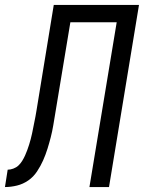

<svg xmlns="http://www.w3.org/2000/svg" viewBox="-60 -755 581 775"><path d="M-40 0 -29 -70Q-18 -70 -6 -74.5Q6 -79 14.5 -87Q23 -95 29.5 -105.5Q36 -116 41 -127Q46 -138 50 -149Q54 -160 57.5 -171Q61 -182 64 -193.5Q67 -205 69.5 -216.5Q72 -228 74 -239Q76 -250 78.5 -261.5Q81 -273 83 -284Q85 -295 87 -307L157 -735H501L380 0H301L411 -665H224L163 -297Q159 -273 155 -249Q151 -225 145 -201.5Q139 -178 131.5 -154Q124 -130 114 -107.5Q104 -85 89.5 -63Q75 -41 54 -26.5Q33 -12 8.5 -6Q-16 0 -40 0Z"/></svg>

Font: Iosevka Fixed
Style: Italic
Weight: 400
Italic angle: -9°
Monospace: yes
Designer: Belleve Invis
Foundry: Belleve Invis
Version: Version 33.2.4